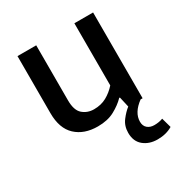

<svg xmlns="http://www.w3.org/2000/svg" viewBox="-160 -590 866 915"><g transform="rotate(-30 273.0 -133.0)"><path d="M378 -472H481V0H470Q414 41 414 91Q414 114 428.5 126.5Q443 139 466 139Q492 139 513 131L528 185Q493 206 446 206Q400 206 369.5 181Q339 156 339 109Q339 71 360 43.5Q381 16 402 0L389 -57H385Q360 -31 322 -10.5Q284 10 230 10Q155 10 110 -32Q65 -74 65 -158V-472H168V-169Q168 -114 193.5 -92Q219 -70 255 -70Q294 -70 324 -86.5Q354 -103 378 -130Z"/></g></svg>

Font: Mukta Medium
Style: Regular
Weight: 500
Designer: Girish Dalvi and Yashodeep Gholap
Foundry: Ek Type
Version: Version 2.538;PS 1.002;hotconv 16.6.51;makeotf.lib2.5.65220;